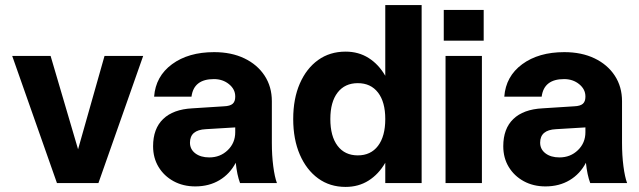

<svg xmlns="http://www.w3.org/2000/svg" viewBox="-20 -720 2513 755"><path d="M28 -500H179L287 -133L391 -500H543L367 0H204Z M1049 -158Q1049 -109 1054.5 -66.5Q1060 -24 1069 0H924Q912 -32 907 -80Q884 -36 843 -11.5Q802 13 748 13Q700 13 662.5 -7.5Q625 -28 603.5 -63.5Q582 -99 582 -145Q582 -214 621.5 -252Q661 -290 736 -294L861 -302Q885 -303 895 -312Q905 -321 905 -339V-341Q905 -369 880.5 -389Q856 -409 821 -409Q742 -409 733 -340H586Q592 -420 656.5 -467.5Q721 -515 822 -515Q890 -515 941 -490.5Q992 -466 1020.5 -422.5Q1049 -379 1049 -322ZM727 -159Q727 -133 748 -117Q769 -101 803 -101Q846 -101 875.5 -129.5Q905 -158 905 -200V-219L789 -212Q727 -209 727 -159Z M1638 -700V0H1495V-80Q1469 -35 1429.5 -10Q1390 15 1339 15Q1277 15 1231 -18.5Q1185 -52 1159 -112Q1133 -172 1133 -252Q1133 -332 1159 -391.5Q1185 -451 1231 -484Q1277 -517 1339 -517Q1390 -517 1429.5 -492Q1469 -467 1495 -422V-700ZM1279 -252Q1279 -184 1307.5 -146.5Q1336 -109 1387 -109Q1438 -109 1466.5 -146.5Q1495 -184 1495 -252Q1495 -319 1466.5 -356Q1438 -393 1387 -393Q1336 -393 1307.5 -356Q1279 -319 1279 -252Z M1725 -681H1882V-560H1725ZM1732 -500H1875V0H1732Z M2426 -158Q2426 -109 2431.5 -66.5Q2437 -24 2446 0H2301Q2289 -32 2284 -80Q2261 -36 2220 -11.5Q2179 13 2125 13Q2077 13 2039.5 -7.5Q2002 -28 1980.5 -63.5Q1959 -99 1959 -145Q1959 -214 1998.5 -252Q2038 -290 2113 -294L2238 -302Q2262 -303 2272 -312Q2282 -321 2282 -339V-341Q2282 -369 2257.5 -389Q2233 -409 2198 -409Q2119 -409 2110 -340H1963Q1969 -420 2033.5 -467.5Q2098 -515 2199 -515Q2267 -515 2318 -490.5Q2369 -466 2397.5 -422.5Q2426 -379 2426 -322ZM2104 -159Q2104 -133 2125 -117Q2146 -101 2180 -101Q2223 -101 2252.5 -129.5Q2282 -158 2282 -200V-219L2166 -212Q2104 -209 2104 -159Z"/></svg>

Font: Overused Grotesk
Style: Bold
Weight: 700
Version: Version 0.003